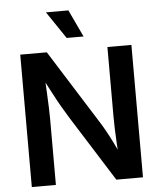

<svg xmlns="http://www.w3.org/2000/svg" viewBox="-61 -999 876 1051"><g transform="rotate(-5 376.5 -473.0)"><path d="M70.8 0V-727.5H216.8L469.2 -326.2Q484.4 -302.7 501.7 -271.7Q519 -240.7 537.8 -203.1Q556.6 -165.5 574.7 -121.1L560.1 -115.7Q557.1 -155.3 554.7 -198Q552.2 -240.7 551 -279.3Q549.8 -317.9 549.8 -343.3V-727.5H681.6V0H535.2L307.6 -361.3Q287.6 -393.6 268.3 -427Q249 -460.4 226.8 -502.9Q204.6 -545.4 173.8 -603.5L192.9 -606.9Q195.8 -553.7 198.2 -506.1Q200.7 -458.5 201.9 -421.6Q203.1 -384.8 203.1 -361.8V0ZM332 -796.4 231 -945.8H354.5L424.8 -796.4Z"/></g></svg>

Font: Inter 17pt SemiBold
Style: Regular
Weight: 600
Version: Version 4.001;git-66647c0bb